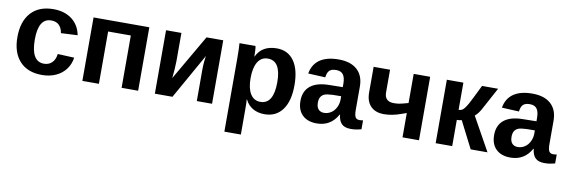

<svg xmlns="http://www.w3.org/2000/svg" viewBox="-53 -953 4668 1574"><g transform="rotate(10 2280.5 -166.5)"><path d="M290 9.8Q169.9 9.8 104.5 -61.8Q39.1 -133.3 39.1 -261.2Q39.1 -392.1 105 -465.1Q170.9 -538.1 292 -538.1Q385.3 -538.1 446.3 -491.2Q507.3 -444.3 522.9 -361.8L384.8 -355Q378.9 -395.5 355.5 -419.7Q332 -443.8 289.1 -443.8Q183.1 -443.8 183.1 -266.6Q183.1 -84 291 -84Q330.1 -84 356.4 -108.6Q382.8 -133.3 389.2 -182.1L526.9 -175.8Q519.5 -121.6 488 -79.1Q456.5 -36.6 405.3 -13.4Q354 9.8 290 9.8Z M1090.3 -528.3V0H952.6V-435.5H763.7V0H626V-528.3Z M1357.4 -528.3V-291Q1357.4 -268.6 1354 -219.2Q1350.6 -169.9 1347.7 -150.9L1566.4 -528.3H1705.6V0H1578.6V-268.6Q1578.6 -293 1582 -328.6Q1585.4 -364.3 1588.4 -377.4L1376 0H1229.5V-528.3Z M2344.7 -266.6Q2344.7 -134.3 2291.7 -62.3Q2238.8 9.8 2142.1 9.8Q2086.4 9.8 2045.2 -14.4Q2003.9 -38.6 1981.9 -84H1979Q1981.9 -69.3 1981.9 4.9V207.5H1844.7V-406.7Q1844.7 -481.4 1840.8 -528.3H1974.1Q1976.6 -519.5 1978.3 -493.7Q1980 -467.8 1980 -442.4H1981.9Q2028.3 -539.6 2150.9 -539.6Q2243.2 -539.6 2293.9 -468.5Q2344.7 -397.5 2344.7 -266.6ZM2201.7 -266.6Q2201.7 -444.3 2092.8 -444.3Q2038.1 -444.3 2009 -396.5Q1980 -348.6 1980 -262.7Q1980 -177.2 2009 -130.6Q2038.1 -84 2091.8 -84Q2201.7 -84 2201.7 -266.6Z M2577.6 9.8Q2501 9.8 2458 -32Q2415 -73.7 2415 -149.4Q2415 -231.4 2468.5 -274.4Q2522 -317.4 2623.5 -318.4L2737.3 -320.3V-347.2Q2737.3 -398.9 2719.2 -424.1Q2701.2 -449.2 2660.2 -449.2Q2622.1 -449.2 2604.2 -431.9Q2586.4 -414.6 2582 -374.5L2439 -381.3Q2452.1 -458.5 2509.5 -498.3Q2566.9 -538.1 2666 -538.1Q2766.1 -538.1 2820.3 -488.8Q2874.5 -439.5 2874.5 -348.6V-156.2Q2874.5 -111.8 2884.5 -95Q2894.5 -78.1 2918 -78.1Q2933.6 -78.1 2948.2 -81.1V-6.8Q2936 -3.9 2926.3 -1.5Q2916.5 1 2906.7 2.4Q2897 3.9 2886 4.9Q2875 5.9 2860.4 5.9Q2808.6 5.9 2783.9 -19.5Q2759.3 -44.9 2754.4 -94.2H2751.5Q2693.8 9.8 2577.6 9.8ZM2737.3 -244.6 2667 -243.7Q2619.1 -241.7 2599.1 -233.2Q2579.1 -224.6 2568.6 -207Q2558.1 -189.5 2558.1 -160.2Q2558.1 -122.6 2575.4 -104.2Q2592.8 -85.9 2621.6 -85.9Q2653.8 -85.9 2680.4 -103.5Q2707 -121.1 2722.2 -152.1Q2737.3 -183.1 2737.3 -217.8Z M3094.2 -528.3V-339.8Q3094.2 -263.7 3171.4 -263.7Q3193.8 -263.7 3214.6 -266.8Q3235.4 -270 3291 -285.6V-528.3H3428.2V0H3291V-202.6L3249.5 -188Q3174.8 -160.6 3106.9 -160.6Q3035.6 -160.6 2996.6 -200.9Q2957.5 -241.2 2957.5 -314.5V-528.3Z M3566.9 -528.3H3704.6V-301.8Q3725.1 -302.7 3734.9 -309.3Q3744.6 -315.9 3755.9 -330.8Q3767.1 -345.7 3781 -370.4Q3794.9 -395 3859.9 -528.3H3993.7L3893.1 -342.3Q3871.6 -302.2 3843.3 -278.8L3998.5 0H3858.4L3744.6 -223.6Q3729.5 -218.3 3704.6 -218.3V0H3566.9Z M4189.9 9.8Q4113.3 9.8 4070.3 -32Q4027.3 -73.7 4027.3 -149.4Q4027.3 -231.4 4080.8 -274.4Q4134.3 -317.4 4235.8 -318.4L4349.6 -320.3V-347.2Q4349.6 -398.9 4331.5 -424.1Q4313.5 -449.2 4272.5 -449.2Q4234.4 -449.2 4216.6 -431.9Q4198.7 -414.6 4194.3 -374.5L4051.3 -381.3Q4064.5 -458.5 4121.8 -498.3Q4179.2 -538.1 4278.3 -538.1Q4378.4 -538.1 4432.6 -488.8Q4486.8 -439.5 4486.8 -348.6V-156.2Q4486.8 -111.8 4496.8 -95Q4506.8 -78.1 4530.3 -78.1Q4545.9 -78.1 4560.5 -81.1V-6.8Q4548.3 -3.9 4538.6 -1.5Q4528.8 1 4519 2.4Q4509.3 3.9 4498.3 4.9Q4487.3 5.9 4472.7 5.9Q4420.9 5.9 4396.2 -19.5Q4371.6 -44.9 4366.7 -94.2H4363.8Q4306.2 9.8 4189.9 9.8ZM4349.6 -244.6 4279.3 -243.7Q4231.4 -241.7 4211.4 -233.2Q4191.4 -224.6 4180.9 -207Q4170.4 -189.5 4170.4 -160.2Q4170.4 -122.6 4187.7 -104.2Q4205.1 -85.9 4233.9 -85.9Q4266.1 -85.9 4292.7 -103.5Q4319.3 -121.1 4334.5 -152.1Q4349.6 -183.1 4349.6 -217.8Z"/></g></svg>

Font: Liberation Sans
Style: Bold
Weight: 700
Designer: Steve Matteson
Foundry: Ascender Corporation
Version: Version 2.1.5